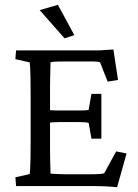

<svg xmlns="http://www.w3.org/2000/svg" viewBox="-20 -786 583 811"><path d="M474.6 4.9Q446.3 2 424.3 1Q402.3 0 382.8 0H47.9L44.9 -37.1L105.5 -50.8Q106.4 -55.7 107.4 -73.2Q108.4 -90.8 108.9 -121.1Q109.4 -151.4 109.4 -194.3V-377.9Q109.4 -421.9 108.9 -452.6Q108.4 -483.4 107.4 -501Q106.4 -518.6 105.5 -522.5L44.9 -536.1L47.9 -573.2H361.3Q375 -573.2 390.6 -573.2Q406.2 -573.2 423.3 -574.7Q440.4 -576.2 459 -577.1L478.5 -448.2L434.6 -441.4L402.3 -523.4Q394.5 -525.4 384.8 -525.9Q375 -526.4 364.3 -526.4H253.9Q235.4 -526.4 221.2 -525.9Q207 -525.4 193.4 -523.4Q193.4 -519.5 192.9 -501.5Q192.4 -483.4 191.9 -460Q191.4 -436.5 191.4 -413.1V-149.4Q191.4 -129.9 191.9 -109.9Q192.4 -89.8 192.9 -74.7Q193.4 -59.6 193.4 -52.7Q208 -51.8 222.7 -50.8Q237.3 -49.8 255.9 -49.8H350.6Q372.1 -49.8 385.7 -50.3Q399.4 -50.8 407.2 -51.8Q415 -52.7 419.9 -53.7L470.7 -146.5L514.6 -137.7ZM366.2 -200.2 354.5 -266.6Q349.6 -268.6 337.9 -269.5Q326.2 -270.5 309.6 -270.5H235.4Q222.7 -270.5 207.5 -269.5Q192.4 -268.6 176.8 -267.6V-321.3Q192.4 -320.3 207.5 -319.8Q222.7 -319.3 235.4 -319.3H309.6Q326.2 -319.3 337.9 -319.8Q349.6 -320.3 354.5 -322.3L366.2 -389.6H408.2V-200.2ZM252.9 -624 147.5 -743.2 224.6 -765.6 293.9 -637.7Z"/></svg>

Font: Crimson Pro ExtraLight
Style: Regular
Weight: 400
Version: Version 1.002